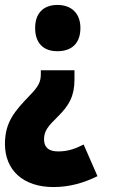

<svg xmlns="http://www.w3.org/2000/svg" viewBox="-48 -583 470 776"><path d="M277 -470C277 -529 241 -563 184 -563C127 -563 94 -529 94 -470C94 -410 126 -376 184 -376C244 -376 277 -410 277 -470ZM253 -261V-299H117V-285C117 -251 108 -234 71 -196C13 -135 -28 -91 -28 -1C-28 104 45 173 168 173C234 173 291 156 346 129L290 1C257 18 227 29 187 29C148 29 130 12 130 -20C130 -54 147 -74 185 -111C232 -157 253 -196 253 -261Z"/></svg>

Font: Noto Sans Oriya ExtCond Blk
Style: Regular
Weight: 900
Width: 2
Designer: Amélie Bonet and Sol Matas
Foundry: Google LLC
Version: Version 2.006